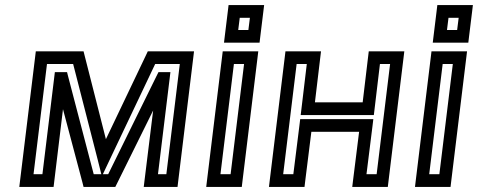

<svg xmlns="http://www.w3.org/2000/svg" viewBox="-20 -711 1882 756"><path d="M682 0 741 -484 744 -509H719H579H562L554 -492L397 -163L313 -493L309 -509H291H146H121L118 -484L59 0L56 25H81H166H191L194 0L228 -281L305 9L309 25H326H417H434L442 9L583 -276L549 0L546 25H571H654H679L682 0ZM379 -25H349L248 -411L244 -427H226H221H196L193 -402L147 -25H112L165 -459H268L365 -81L379 -25ZM635 -25H602L648 -402L651 -427H626H621H604L596 -411L406 -25H385L412 -82L591 -459H688L635 -25Z M935 0 994 -484 997 -509H972H882H857L854 -484L795 0L792 25H817H907H932L935 0ZM888 -25H848L901 -459H941L888 -25ZM1005 -568 1017 -666 1020 -691H995H905H880L877 -666L865 -568L862 -543H887H977H1002L1005 -568ZM958 -593H918L924 -641H964L958 -593Z M1510 0 1569 -484 1572 -509H1547H1457H1432L1429 -484L1408 -308H1220L1241 -484L1244 -509H1219H1129H1104L1101 -484L1042 0L1039 25H1064H1154H1179L1182 0L1206 -192H1394L1370 0L1367 25H1392H1482H1507L1510 0ZM1463 -25H1423L1447 -217L1450 -242H1425H1187H1162L1159 -217L1135 -25H1095L1148 -459H1188L1167 -283L1164 -258H1189H1427H1452L1455 -283L1476 -459H1516L1463 -25Z M1757 0 1816 -484 1819 -509H1794H1704H1679L1676 -484L1617 0L1614 25H1639H1729H1754L1757 0ZM1710 -25H1670L1723 -459H1763L1710 -25ZM1827 -568 1839 -666 1842 -691H1817H1727H1702L1699 -666L1687 -568L1684 -543H1709H1799H1824L1827 -568ZM1780 -593H1740L1746 -641H1786L1780 -593Z"/></svg>

Font: Gamestation Text Outline
Style: Italic
Weight: 400
Designer: Jonas Hecksher
Foundry: Jonas Hecksher, Playtypeª, e-types AS
Version: Version 1.003